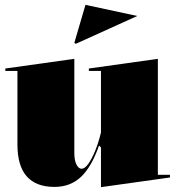

<svg xmlns="http://www.w3.org/2000/svg" viewBox="-20 -758 732 793"><path d="M205 14Q129 14 90.5 -29.5Q52 -73 52 -161V-465H2V-475L287 -515V-126Q287 -95 296 -78Q305 -61 317 -61Q330 -61 344.5 -81Q359 -101 373 -135Q387 -169 397 -211V-465H347V-475L632 -515V-36H682V-25L397 15V-149L389 -157Q358 -68 314 -27Q270 14 205 14ZM293 -577 287 -581 333 -738 547 -692Z"/></svg>

Font: Kalnia
Style: Bold
Weight: 700
Designer: Frida Medrano
Foundry: Frida Medrano
Version: Version 1.105